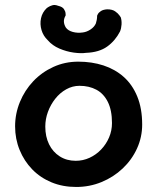

<svg xmlns="http://www.w3.org/2000/svg" viewBox="-20 -745 625 763"><path d="M283 -2Q229 -2 184.5 -20.5Q140 -39 108 -72Q76 -105 58 -149Q40 -193 40 -243Q40 -293 59 -339.5Q78 -386 112 -422Q146 -458 192 -479Q238 -500 291 -500Q345 -500 391 -485Q437 -470 471.5 -439.5Q506 -409 525.5 -361.5Q545 -314 545 -250Q545 -200 524.5 -155Q504 -110 467.5 -75.5Q431 -41 383.5 -21.5Q336 -2 283 -2ZM281 -106Q310 -106 336 -118Q362 -130 382 -151Q402 -172 413.5 -199Q425 -226 425 -256Q425 -307 408.5 -340Q392 -373 363 -388.5Q334 -404 296 -404Q268 -404 243 -390Q218 -376 199.5 -352.5Q181 -329 170.5 -300.5Q160 -272 160 -242Q160 -202 175 -171.5Q190 -141 217.5 -123.5Q245 -106 281 -106ZM322 -535Q302 -532 273 -536Q244 -540 216 -552Q188 -564 170 -585Q152 -602 145 -625.5Q138 -649 143 -672.5Q148 -696 166 -713Q166 -713 172 -717Q178 -721 188 -724Q198 -727 211 -722Q228 -718 234 -709Q240 -700 240.5 -692Q241 -684 241 -684Q233 -670 234 -658Q235 -646 242 -635Q251 -623 269.5 -618Q288 -613 309 -616Q325 -618 340 -628Q355 -638 361 -652Q363 -658 364.5 -666Q366 -674 366 -683Q366 -683 369 -689Q372 -695 381 -701Q390 -707 406 -708Q426 -708 437.5 -700Q449 -692 454.5 -684Q460 -676 460 -676Q464 -663 463 -647.5Q462 -632 457 -620Q438 -583 406 -560Q374 -537 322 -535Z"/></svg>

Font: Sour Gummy Medium
Style: Regular
Weight: 500
Designer: Stefie Justprince
Foundry: Eifetstype
Version: Version 1.000